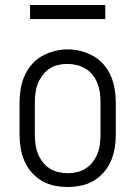

<svg xmlns="http://www.w3.org/2000/svg" viewBox="-20 -738 540 766"><path d="M250 8Q223 8 196.5 2.5Q170 -3 147 -16.5Q124 -30 106 -50.5Q88 -71 77.5 -95.5Q67 -120 62.5 -146.5Q58 -173 58 -200V-330Q58 -357 62.5 -383.5Q67 -410 77.5 -434.5Q88 -459 106 -480Q124 -501 147 -514Q170 -527 196.5 -534Q223 -541 250 -541Q277 -541 303.5 -534Q330 -527 353 -514Q376 -501 394 -480Q412 -459 422.5 -434.5Q433 -410 437.5 -383.5Q442 -357 442 -330V-200Q442 -173 437.5 -146.5Q433 -120 422.5 -95.5Q412 -71 394 -50.5Q376 -30 353 -16.5Q330 -3 303.5 2.5Q277 8 250 8ZM250 -47Q269 -47 288 -51.5Q307 -56 323 -66.5Q339 -77 350.5 -92.5Q362 -108 369 -125.5Q376 -143 378.5 -162Q381 -181 381 -200V-330Q381 -349 378.5 -368Q376 -387 369 -405Q362 -423 350 -438.5Q338 -454 321.5 -464Q305 -474 286 -478.5Q267 -483 248 -483Q229 -483 210.5 -478.5Q192 -474 176.5 -463.5Q161 -453 149.5 -437.5Q138 -422 131 -404.5Q124 -387 121.5 -368Q119 -349 119 -330V-200Q119 -181 121.5 -162Q124 -143 131 -125.5Q138 -108 149.5 -92.5Q161 -77 177 -66.5Q193 -56 212 -51.5Q231 -47 250 -47ZM400 -662H100V-718H400Z"/></svg>

Font: Iosevka Term Light
Style: Regular
Weight: 300
Monospace: yes
Designer: Belleve Invis
Foundry: Belleve Invis
Version: Version 9.0.1; ttfautohint (v1.8.3)